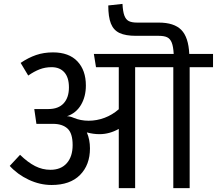

<svg xmlns="http://www.w3.org/2000/svg" viewBox="-20 -966 1114 986"><path d="M1074 -621H954V0H870V-621H674V0H590V-304Q542 -277 491 -277Q459 -277 426 -286Q442 -249 442 -204Q442 -119 391 -67.5Q340 -16 245 -16Q185 -16 127.5 -43Q70 -70 30 -114L83 -171Q123 -132 160.5 -113Q198 -94 239 -94Q293 -94 323 -128Q353 -162 353 -221Q353 -282 326.5 -306Q300 -330 252 -330H167L156 -406H228Q280 -406 307 -435.5Q334 -465 334 -517Q334 -568 310.5 -594.5Q287 -621 245 -621Q212 -621 183.5 -610Q155 -599 125 -578L86 -643Q126 -670 165.5 -683.5Q205 -697 252 -697Q334 -697 377.5 -651Q421 -605 421 -527Q421 -470 396 -427.5Q371 -385 324 -369Q340 -369 358 -361Q394 -346 435 -346Q477 -346 517 -361Q557 -376 590 -405V-621H473L462 -689H872Q870 -727 862 -747Q854 -767 838.5 -774.5Q823 -782 795 -782H678Q625 -782 594 -796.5Q563 -811 549.5 -845Q536 -879 536 -938L609 -946Q611 -907 618.5 -886.5Q626 -866 641 -858Q656 -850 684 -850H795Q874 -850 911 -812.5Q948 -775 952 -689H1074Z"/></svg>

Font: FiraGO
Style: Regular
Weight: 400
Designer: bBox Type
Foundry: bBox Type GmbH
Version: Version 1.001;April 20, 2020;FontCreator 12.0.0.2555 64-bit